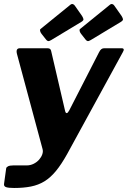

<svg xmlns="http://www.w3.org/2000/svg" viewBox="-33 -770 636 955"><path d="M37.4 165Q9.4 165 -2.6 160.9Q-14.6 156.9 -12.9 144.6L-2.3 67.6Q-1.3 61.3 7.3 57Q16 52.8 32.5 52.8H99.2Q118.2 52.8 134.3 44.7Q150.4 36.7 161.5 24.1Q172.6 11.5 177.4 -2.6Q182.2 -16.7 178.6 -28.9L51.3 -502Q44.3 -530 66 -530H203.3Q218.7 -530 221.2 -517.3L290.7 -218.7Q293.4 -206.8 299 -207.4Q304.5 -207.9 311.3 -220.7L459.5 -509.9Q465 -521 471.1 -525.5Q477.1 -530 484.7 -530H571.4Q589.7 -530 578 -510.6L301 -3.8Q272.4 47.6 245.2 80.6Q218 113.6 187.9 132Q157.9 150.3 121.4 157.6Q85 165 37.4 165ZM339.5 -741.4 375 -690.8Q380.1 -682.5 381.9 -675.5Q383.7 -668.5 372 -661.4L221.3 -570.5Q210.9 -564.3 205.7 -565.8Q200.6 -567.3 195.8 -573.5L173.5 -601.9Q168.7 -608 166.7 -615.3Q164.7 -622.6 168.5 -625.7L317.5 -746.7Q323.6 -751.4 329.8 -749.4Q336 -747.3 339.5 -741.4ZM536 -741.4 571.6 -690.8Q576.7 -682.5 578.5 -675.5Q580.3 -668.5 568.6 -661.4L417.9 -570.5Q407.5 -564.3 402.3 -565.8Q397.2 -567.3 392.3 -573.5L370.1 -601.9Q365.2 -608 363.2 -615.3Q361.3 -622.6 365.1 -625.7L514.1 -746.7Q520.2 -751.4 526.4 -749.4Q532.6 -747.3 536 -741.4Z"/></svg>

Font: Libre Franklin Thin
Style: Italic
Weight: 100
Italic angle: -8°
Designer: Pablo Impallari, Rodrigo Fuenzalida, Nhung Nguyen
Foundry: Impallari Type
Version: Version 3.000